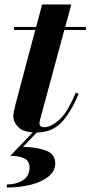

<svg xmlns="http://www.w3.org/2000/svg" viewBox="-20 -580 402 855"><path d="M111.5 165.5Q111.5 137.5 89.2 125.8Q67 114 26 114L139 -4.5H157.5L82.5 74Q143 75 184.5 90.5Q226 106 226 147Q226 181 197 205.2Q168 229.5 119 242.2Q70 255 10.5 255V241.5Q53 241.5 82.2 222.5Q111.5 203.5 111.5 165.5ZM330.5 -163Q294.5 -76.5 252 -33.2Q209.5 10 143 10Q85.5 10 62.5 -12.8Q39.5 -35.5 39.5 -63.5Q39.5 -75 43.2 -91.2Q47 -107.5 51 -122.5L137 -446.5H42.5V-460H141L167.5 -560H297.5L270.5 -460H362.5V-446.5H266.5L160.5 -55Q159 -50 157.5 -43.2Q156 -36.5 156 -29.5Q156 -13.5 177.5 -13.5Q206 -13.5 243.2 -45.8Q280.5 -78 317 -167Z"/></svg>

Font: Bodoni* 16pt
Style: Bold Italic
Weight: 700
Italic angle: -13°
Version: Version 2.3